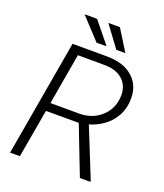

<svg xmlns="http://www.w3.org/2000/svg" viewBox="-160 -999 941 1104"><g transform="rotate(20 310.5 -447.0)"><path d="M34.2 0ZM346.7 -295.9H146L94.2 0H34.2L157.7 -710.9L368.2 -710.4Q474.6 -710.4 532.2 -655Q589.8 -599.6 580.6 -505.4Q573.2 -434.1 527.1 -382.3Q481 -330.6 404.3 -307.1L525.4 -6.8L524.9 0H461.4ZM154.8 -347.2 330.6 -346.7Q405.8 -346.7 459.2 -390.9Q512.7 -435.1 521 -505.9Q529.3 -574.2 490.7 -615.7Q452.1 -657.2 377 -659.2L209 -659.7ZM346.7 -764.2H285.2L164.6 -894H241.2ZM461.4 -764.2H406.2L310.1 -894H380.9Z"/></g></svg>

Font: Roboto Light
Style: Italic
Weight: 300
Italic angle: -12°
Designer: Google
Version: Version 2.134; 2016; ttfautohint (v1.6)